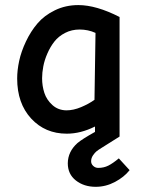

<svg xmlns="http://www.w3.org/2000/svg" viewBox="-20 -532 576 748"><path d="M350.1 -18.1Q299.3 10.3 281.7 25.4Q244.6 58.6 244.1 104Q244.1 146.5 275.6 171.1Q307.1 195.8 353 195.8Q392.1 195.8 428 176.8Q463.9 157.7 484.9 130.9L442.9 85Q419.4 104.5 401.9 113.3Q384.3 122.1 362.8 122.1Q351.6 122.1 343.3 114.5Q335 106.9 335 96.2Q335 84 342.3 73.2Q349.6 62.5 356.7 56.9Q363.8 51.3 376 43.9L445.8 0V-465.8Q355 -512.2 285.2 -512.2Q235.4 -512.2 193.8 -491.9Q152.3 -471.7 126 -440.7Q99.6 -409.7 81.1 -370.4Q62.5 -331.1 54.7 -294.7Q46.9 -258.3 46.9 -226.1Q46.9 -129.4 101.3 -70.3Q155.8 -11.2 240.2 -11.2Q294.4 -11.2 350.1 -39.1ZM144 -227.1Q144 -249 148.7 -273.4Q153.3 -297.9 164.6 -323.7Q175.8 -349.6 191.9 -370.1Q208 -390.6 233.6 -403.8Q259.3 -417 290 -417Q323.2 -417 352.1 -403.8L348.1 -143.1Q326.2 -127.4 296.1 -114.7Q266.1 -102.1 238.8 -102.1Q206.5 -102.5 184.1 -122.8Q161.6 -143.1 152.8 -170.2Q144 -197.3 144 -227.1Z"/></svg>

Font: Comic Neue Angular
Style: Bold
Weight: 700
Designer: Craig Rozynski
Foundry: Craig Rozynski
Version: Version 2.003